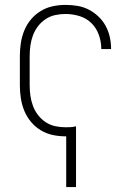

<svg xmlns="http://www.w3.org/2000/svg" viewBox="-20 -548 540 783"><path d="M250 215V8H247Q221 8 195 2.5Q169 -3 146 -17Q123 -31 106 -51.5Q89 -72 79 -96.5Q69 -121 65 -147.5Q61 -174 61 -200V-320Q61 -346 65 -372.5Q69 -399 79 -423.5Q89 -448 106 -468.5Q123 -489 146 -503Q169 -517 195 -522.5Q221 -528 247 -528Q272 -528 296 -524Q320 -520 341.5 -509Q363 -498 381 -481Q399 -464 410.5 -443Q422 -422 427.5 -398Q433 -374 433 -350V-348H393V-349Q393 -378 383 -406Q373 -434 352.5 -454Q332 -474 304 -482.5Q276 -491 247 -491Q226 -491 205 -486.5Q184 -482 166 -470Q148 -458 135 -441Q122 -424 114.5 -404Q107 -384 104 -362.5Q101 -341 101 -320V-200Q101 -179 104 -157.5Q107 -136 114.5 -116Q122 -96 135 -79Q148 -62 166 -50Q184 -38 205 -33.5Q226 -29 247 -29Q258 -29 268.5 -29.5Q279 -30 290 -33V215Z"/></svg>

Font: Iosevka Curly Extralight
Style: Regular
Weight: 200
Monospace: yes
Designer: Belleve Invis
Foundry: Belleve Invis
Version: Version 22.1.2; ttfautohint (v1.8.4)